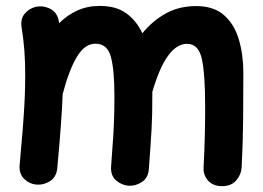

<svg xmlns="http://www.w3.org/2000/svg" viewBox="-20 -574 900 658"><path d="M47.4 -10.3Q59.6 -139.6 64 -222.2Q63.5 -226.6 64.5 -231.4Q66.4 -277.8 66.4 -315.9Q66.4 -362.3 63.5 -401.1Q60.5 -439.9 54.2 -479Q49.3 -508.8 64.5 -526.9Q79.6 -544.9 101.6 -550.3Q127 -556.2 151.9 -543.9Q176.8 -531.7 182.1 -499Q182.6 -496.6 182.6 -494.6Q210 -522 244.6 -537.8Q279.3 -553.7 322.3 -553.7Q378.4 -553.7 413.3 -528.1Q448.2 -502.4 467.8 -460Q502.9 -502.9 548.6 -528.1Q594.2 -553.2 651.9 -553.2Q712.4 -553.2 747.8 -522Q783.2 -490.7 798.6 -438.5Q814 -386.2 814 -323.7Q814 -245.6 813.2 -163.6Q812.5 -81.5 808.1 0.5Q806.6 24.4 789.6 44.2Q772.5 64 741.7 64Q710 64 693.1 44.9Q676.3 25.9 677.7 0.5Q680.7 -57.6 681.9 -108.2Q683.1 -158.7 683.1 -205.6Q683.1 -321.3 671.6 -372.6Q660.2 -423.8 621.1 -423.8Q549.8 -423.8 502 -258.8Q502 -252.9 502 -246.1Q502 -212.9 501.5 -186.3Q501 -159.7 499.5 -133.1Q498 -106.4 495.8 -73.7Q493.7 -41 490.2 4.4Q488.3 35.2 466.6 49.6Q444.8 64 420.4 62.5Q396.5 60.5 377.4 43.9Q358.4 27.3 360.8 -4.4Q365.2 -63 367.7 -101.1Q370.1 -139.2 371.1 -171.9Q372.1 -204.6 372.1 -246.1Q372.1 -336.4 359.6 -380.4Q347.2 -424.3 307.1 -424.3Q270 -424.3 242.9 -378.2Q215.8 -332 194.8 -251.5Q192.9 -200.2 188.2 -138.2Q183.6 -76.2 176.3 2Q173.3 33.2 150.9 47.1Q128.4 61 104 58.6Q80.1 56.2 62.3 38.6Q44.4 21 47.4 -10.3Z"/></svg>

Font: Mikhak-DS1-FD Bold
Style: Bold
Weight: 700
Designer: Amin Abedi
Version: Version 3.2